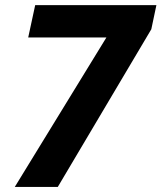

<svg xmlns="http://www.w3.org/2000/svg" viewBox="-20 -734 634 754"><path d="M38.1 0 397.9 -586.9H90.8L118.2 -713.9H594.2L574.2 -619.1L207 0Z"/></svg>

Font: TypoPRO Open Sans
Style: Bold Italic
Weight: 700
Italic angle: -12°
Foundry: Ascender Corporation
Version: Version 1.10